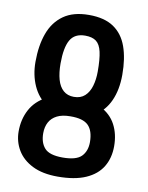

<svg xmlns="http://www.w3.org/2000/svg" viewBox="-82 -766 644 836"><g transform="rotate(10 240.0 -348.5)"><path d="M232 -258.2Q173 -258.2 132 -286.1Q91 -314 70.1 -361.1Q49.2 -408.2 49.2 -465.6Q49.2 -538 69 -592.1Q88.8 -646.2 131.8 -676.6Q174.8 -707 244 -707Q312.4 -707 353.4 -679.2Q394.4 -651.4 412.9 -599.5Q431.4 -547.6 431.4 -475.6Q431.4 -409.2 409.4 -360.3Q387.4 -311.4 343.5 -284.8Q299.6 -258.2 232 -258.2ZM230.4 10Q164 10 119.3 -12.2Q74.6 -34.4 52.1 -72Q29.6 -109.6 29.6 -154.8Q29.6 -208.2 52.4 -251Q75.2 -293.8 122.8 -319Q170.4 -344.2 245 -344.2Q316.8 -344.2 361.9 -321.4Q407 -298.6 428.7 -257.5Q450.4 -216.4 450.4 -162.8Q450.4 -110.6 426.9 -71.7Q403.4 -32.8 354.7 -11.4Q306 10 230.4 10ZM237.6 -75.6Q297.8 -75.6 320.7 -99Q343.6 -122.4 343.6 -162.4Q343.2 -212.6 319.7 -235.8Q296.2 -259 240 -258.2Q204.8 -258.2 181.7 -246.5Q158.6 -234.8 147.5 -214Q136.4 -193.2 136.4 -165.4Q136.4 -123.4 158 -99.5Q179.6 -75.6 237.6 -75.6ZM240 -344.2Q269.8 -344.2 288.2 -361Q306.6 -377.8 315.1 -406.6Q323.6 -435.4 323.6 -470.6Q323.6 -525.8 316.4 -557.5Q309.2 -589.2 291.8 -602.3Q274.4 -615.4 243 -615.4Q196.6 -615.4 177.3 -581.6Q158 -547.8 158 -477.6Q158 -436.6 166.5 -406.6Q175 -376.6 193.4 -360.4Q211.8 -344.2 240 -344.2Z"/></g></svg>

Font: Truculenta
Style: Regular
Weight: 400
Designer: Ivan Castro, Eva Sanz & Omnibus-Type Team
Foundry: Omnibus-Type
Version: Version 1.002